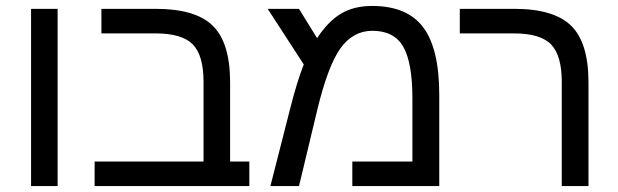

<svg xmlns="http://www.w3.org/2000/svg" viewBox="-20 -629 2089 649"><path d="M85 -599.1H174.8V0H85Z M322.8 -516.1V-599.1H506.8Q641.6 -599.1 699.7 -541.5Q757.8 -483.9 757.8 -351.1V-83H822.8V0H299.8V-83H668V-352.1Q668 -441.9 631.6 -479Q595.2 -516.1 505.9 -516.1Z M1237.8 -608.9Q1356 -608.9 1410.4 -536.9Q1464.8 -464.8 1464.8 -308.1V0H1170.9V-83H1374V-296.9Q1374 -416.5 1343.3 -470.7Q1312.5 -524.9 1238.8 -524.9Q1172.9 -524.9 1130.4 -465.1Q1087.9 -405.3 1051.8 -254.9L990.7 0H894L960.9 -262.2Q983.9 -353.5 1006.8 -411.1L884.8 -599.1H990.7L1051.8 -500Q1089.8 -557.6 1133.3 -583.3Q1176.8 -608.9 1237.8 -608.9Z M1969.2 0H1878.9V-352.1Q1878.9 -440.9 1843 -478.5Q1807.1 -516.1 1717.3 -516.1H1534.2V-599.1H1718.3Q1853 -599.1 1911.1 -541.5Q1969.2 -483.9 1969.2 -351.1Z"/></svg>

Font: Liberation Sans
Style: Regular
Weight: 400
Designer: Steve Matteson
Foundry: Ascender Corporation
Version: Version 2.00.1